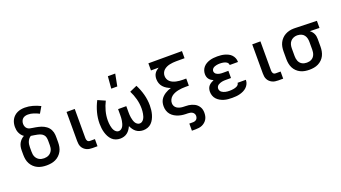

<svg xmlns="http://www.w3.org/2000/svg" viewBox="-71 -1436 4142 2332"><g transform="rotate(-20 2000.0 -270.5)"><path d="M300 8Q270 8 240.5 3Q211 -2 184.5 -14.5Q158 -27 136 -48Q114 -69 100 -95Q86 -121 80.5 -150.5Q75 -180 75 -210V-268Q75 -292 79.5 -315Q84 -338 95 -358.5Q106 -379 123 -396Q140 -413 161 -424Q144 -435 131.5 -450.5Q119 -466 110.5 -484.5Q102 -503 98.5 -522.5Q95 -542 95 -562Q95 -587 100.5 -611.5Q106 -636 118 -657.5Q130 -679 148.5 -696Q167 -713 189.5 -723.5Q212 -734 237 -738.5Q262 -743 287 -743Q338 -743 388 -729Q438 -715 484 -692L436 -610Q403 -627 367 -639Q331 -651 294 -651Q276 -651 258 -646Q240 -641 227 -629Q214 -617 207.5 -599.5Q201 -582 201 -564Q201 -546 207.5 -529Q214 -512 227.5 -500.5Q241 -489 259 -485Q277 -481 294.5 -478.5Q312 -476 329 -473Q346 -470 363.5 -466Q381 -462 398 -456.5Q415 -451 430.5 -443Q446 -435 460.5 -424.5Q475 -414 486.5 -400.5Q498 -387 506 -371Q514 -355 518.5 -338Q523 -321 524 -303.5Q525 -286 525 -268V-210Q525 -180 519.5 -150.5Q514 -121 500 -95Q486 -69 464 -48Q442 -27 415.5 -14.5Q389 -2 359.5 3Q330 8 300 8ZM300 -84Q316 -84 332.5 -87.5Q349 -91 363 -99Q377 -107 388 -119Q399 -131 406 -146Q413 -161 415.5 -177.5Q418 -194 418 -210V-268Q418 -289 413.5 -309.5Q409 -330 395 -345.5Q381 -361 361.5 -369Q342 -377 321.5 -381.5Q301 -386 280.5 -389Q260 -392 240 -395Q224 -386 212.5 -371.5Q201 -357 194 -340Q187 -323 184.5 -304.5Q182 -286 182 -268V-210Q182 -194 184.5 -177.5Q187 -161 194 -146Q201 -131 212 -119Q223 -107 237 -99Q251 -91 267.5 -87.5Q284 -84 300 -84Z M958 0H894Q874 0 854.5 -3Q835 -6 817.5 -14.5Q800 -23 785.5 -36.5Q771 -50 762 -67.5Q753 -85 750 -104Q747 -123 747 -143V-520H853V-143Q853 -134 855 -124.5Q857 -115 862 -107.5Q867 -100 875.5 -96Q884 -92 894 -92H958Z M1251 8Q1222 8 1194 -2Q1166 -12 1145.5 -32.5Q1125 -53 1111.5 -79Q1098 -105 1090 -133Q1082 -161 1078.5 -190Q1075 -219 1075 -248Q1075 -321 1094 -392Q1113 -463 1147 -528L1242 -486Q1214 -431 1198 -371Q1182 -311 1182 -249Q1182 -232 1183.5 -215Q1185 -198 1188 -181.5Q1191 -165 1196 -149Q1201 -133 1210 -118.5Q1219 -104 1233 -94Q1247 -84 1264 -84Q1282 -84 1297 -95Q1312 -106 1320.5 -121.5Q1329 -137 1334 -154.5Q1339 -172 1342 -189.5Q1345 -207 1346 -224.5Q1347 -242 1347 -260V-338H1453V-260Q1453 -242 1454 -224.5Q1455 -207 1458 -189.5Q1461 -172 1466 -154.5Q1471 -137 1479.5 -121.5Q1488 -106 1503 -95Q1518 -84 1536 -84Q1553 -84 1567 -94Q1581 -104 1590 -118.5Q1599 -133 1604 -149Q1609 -165 1612 -181.5Q1615 -198 1616.5 -215Q1618 -232 1618 -249Q1618 -311 1602 -371Q1586 -431 1558 -486L1653 -528Q1687 -463 1706 -392Q1725 -321 1725 -248Q1725 -219 1721.5 -190Q1718 -161 1710 -133Q1702 -105 1688.5 -79Q1675 -53 1654.5 -32.5Q1634 -12 1606 -2Q1578 8 1549 8Q1525 8 1501 1Q1477 -6 1457.5 -21Q1438 -36 1424 -56.5Q1410 -77 1400 -99Q1390 -77 1376 -56.5Q1362 -36 1342.5 -21Q1323 -6 1299 1Q1275 8 1251 8ZM1354 -600 1367 -756H1462L1432 -600Z M2148 215H2100V123H2148Q2160 123 2172.5 119Q2185 115 2193.5 106.5Q2202 98 2206 86Q2210 74 2210 61Q2210 47 2202.5 34Q2195 21 2182.5 13.5Q2170 6 2155.5 3Q2141 0 2126.5 0Q2112 0 2097.5 -0.5Q2083 -1 2068.5 -2.5Q2054 -4 2040 -6.5Q2026 -9 2012 -13.5Q1998 -18 1984.5 -23.5Q1971 -29 1958.5 -36.5Q1946 -44 1935 -53Q1924 -62 1914.5 -73Q1905 -84 1898 -97Q1891 -110 1886.5 -124Q1882 -138 1880 -152Q1878 -166 1878 -181Q1878 -203 1882.5 -224Q1887 -245 1898 -264Q1909 -283 1924.5 -298Q1940 -313 1958.5 -325Q1977 -337 1996.5 -345.5Q2016 -354 2037 -360Q2011 -370 1987 -384.5Q1963 -399 1944.5 -420Q1926 -441 1917 -467.5Q1908 -494 1908 -522Q1908 -541 1912.5 -559.5Q1917 -578 1927 -593.5Q1937 -609 1951.5 -621Q1966 -633 1982 -643H1883V-735H2317V-643H2208Q2187 -643 2166 -641Q2145 -639 2124 -634.5Q2103 -630 2083.5 -621Q2064 -612 2048 -598Q2032 -584 2023.5 -564Q2015 -544 2015 -523Q2015 -502 2023.5 -482Q2032 -462 2048 -448Q2064 -434 2083.5 -425.5Q2103 -417 2124 -412.5Q2145 -408 2166 -406Q2187 -404 2208 -404H2252V-312H2208Q2184 -312 2160 -310Q2136 -308 2112.5 -303Q2089 -298 2066.5 -289Q2044 -280 2025.5 -265Q2007 -250 1996 -228Q1985 -206 1985 -182Q1985 -162 1994 -144.5Q2003 -127 2019.5 -116Q2036 -105 2054.5 -100Q2073 -95 2092.5 -93.5Q2112 -92 2131.5 -92Q2151 -92 2170 -89.5Q2189 -87 2208 -81Q2227 -75 2244 -66Q2261 -57 2275 -43.5Q2289 -30 2299 -13Q2309 4 2313 23Q2317 42 2317 61Q2317 83 2312.5 104.5Q2308 126 2297 144.5Q2286 163 2269 177.5Q2252 192 2232.5 200.5Q2213 209 2191 212Q2169 215 2148 215Z M2697 8Q2671 8 2644.5 5.5Q2618 3 2593 -4.5Q2568 -12 2544.5 -25Q2521 -38 2503 -57.5Q2485 -77 2476 -102Q2467 -127 2467 -154Q2467 -174 2472.5 -193.5Q2478 -213 2491 -228Q2504 -243 2521 -253.5Q2538 -264 2557 -272Q2541 -279 2527 -288.5Q2513 -298 2502.5 -312Q2492 -326 2487.5 -342.5Q2483 -359 2483 -377Q2483 -401 2491.5 -424.5Q2500 -448 2516.5 -466.5Q2533 -485 2554.5 -497Q2576 -509 2599.5 -516Q2623 -523 2647.5 -525.5Q2672 -528 2697 -528Q2721 -528 2745 -525.5Q2769 -523 2792 -516.5Q2815 -510 2837 -499Q2859 -488 2875.5 -470.5Q2892 -453 2901.5 -430.5Q2911 -408 2911 -384V-378H2804V-380Q2804 -391 2798 -400.5Q2792 -410 2782.5 -416.5Q2773 -423 2762.5 -426.5Q2752 -430 2741 -432Q2730 -434 2719 -435Q2708 -436 2697 -436Q2686 -436 2674.5 -435Q2663 -434 2652 -431.5Q2641 -429 2630 -425Q2619 -421 2610 -414Q2601 -407 2595.5 -397Q2590 -387 2590 -375Q2590 -364 2596 -353.5Q2602 -343 2611.5 -336.5Q2621 -330 2632 -326Q2643 -322 2654 -320Q2665 -318 2676.5 -317.5Q2688 -317 2700 -317H2765V-224H2700Q2687 -224 2673.5 -223.5Q2660 -223 2647 -220Q2634 -217 2621.5 -212.5Q2609 -208 2598 -200.5Q2587 -193 2580.5 -181Q2574 -169 2574 -155Q2574 -142 2580 -130Q2586 -118 2596.5 -110Q2607 -102 2619.5 -97Q2632 -92 2645 -89Q2658 -86 2671 -85Q2684 -84 2697 -84Q2709 -84 2721.5 -85Q2734 -86 2746.5 -88Q2759 -90 2771 -93.5Q2783 -97 2793.5 -103Q2804 -109 2812 -119Q2820 -129 2820 -142H2927V-138Q2927 -113 2916 -89.5Q2905 -66 2886.5 -48.5Q2868 -31 2845 -20Q2822 -9 2797.5 -2.5Q2773 4 2747.5 6Q2722 8 2697 8Z M3358 0H3294Q3274 0 3254.5 -3Q3235 -6 3217.5 -14.5Q3200 -23 3185.5 -36.5Q3171 -50 3162 -67.5Q3153 -85 3150 -104Q3147 -123 3147 -143V-520H3253V-143Q3253 -134 3255 -124.5Q3257 -115 3262 -107.5Q3267 -100 3275.5 -96Q3284 -92 3294 -92H3358Z M3696 8Q3667 8 3637.5 3Q3608 -2 3581.5 -15Q3555 -28 3533.5 -49Q3512 -70 3499 -96Q3486 -122 3480.5 -151.5Q3475 -181 3475 -210V-310Q3475 -338 3480 -366Q3485 -394 3497.5 -419.5Q3510 -445 3530 -466Q3550 -487 3574.5 -500.5Q3599 -514 3627 -521Q3655 -528 3683 -528H3700L3983 -520V-428L3859 -431Q3873 -421 3884.5 -407.5Q3896 -394 3903.5 -378Q3911 -362 3914 -345Q3917 -328 3917 -310V-210Q3917 -181 3911.5 -151.5Q3906 -122 3893 -96Q3880 -70 3858.5 -49Q3837 -28 3810.5 -15Q3784 -2 3754.5 3Q3725 8 3696 8ZM3696 -84Q3712 -84 3728 -87.5Q3744 -91 3758 -99Q3772 -107 3782.5 -119.5Q3793 -132 3799 -147Q3805 -162 3807.5 -178Q3810 -194 3810 -210V-310Q3810 -333 3805 -355Q3800 -377 3787 -395.5Q3774 -414 3753 -424Q3732 -434 3709 -435L3700 -436H3692Q3669 -436 3646.5 -426Q3624 -416 3609 -398Q3594 -380 3588 -357Q3582 -334 3582 -310V-210Q3582 -194 3584.5 -178Q3587 -162 3593 -147Q3599 -132 3609.5 -119.5Q3620 -107 3634 -99Q3648 -91 3664 -87.5Q3680 -84 3696 -84Z"/></g></svg>

Font: Iosevka Aile Semibold
Style: Regular
Weight: 600
Designer: Belleve Invis
Foundry: Belleve Invis
Version: Version 31.1.0; ttfautohint (v1.8.4)